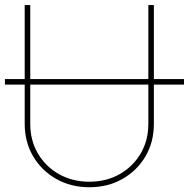

<svg xmlns="http://www.w3.org/2000/svg" viewBox="-21 -748 766 778"><path d="M724.6 -427.7V-405.3H-1V-427.7ZM340.8 10.7Q266.6 10.7 207.3 -22.7Q147.9 -56.2 113.5 -114.3Q79.1 -172.4 79.1 -246.1V-727.5H101.6V-246.1Q101.6 -178.7 132.8 -125.7Q164.1 -72.8 218.3 -42.2Q272.5 -11.7 340.8 -11.7Q409.7 -11.7 463.6 -42.2Q517.6 -72.8 548.8 -125.7Q580.1 -178.7 580.1 -246.1V-727.5H602.5V-246.1Q602.5 -172.4 568.4 -114.3Q534.2 -56.2 474.9 -22.7Q415.5 10.7 340.8 10.7Z"/></svg>

Font: Inter Thin
Style: Regular
Weight: 250
Designer: Rasmus Andersson
Foundry: rsms
Version: Version 4.001;git-66647c0bb